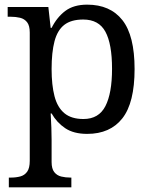

<svg xmlns="http://www.w3.org/2000/svg" viewBox="-20 -566 654 826"><path d="M18 240V198H26Q49 198 67.5 193Q86 188 97 172.5Q108 157 108 126V-426Q108 -456 96.5 -470.5Q85 -485 66.5 -489.5Q48 -494 26 -494H13V-536H188L198 -446H202Q225 -492 261 -519Q297 -546 355 -546Q454 -546 506.5 -479.5Q559 -413 559 -269Q559 -124 506.5 -57Q454 10 355 10Q297 10 260.5 -14.5Q224 -39 202 -78H198Q200 -49 201 -16.5Q202 16 202 35V131Q202 160 213.5 174.5Q225 189 243.5 193.5Q262 198 284 198H287V240ZM339 -54Q405 -54 433.5 -109.5Q462 -165 462 -270Q462 -377 433.5 -429.5Q405 -482 338 -482Q286 -482 256.5 -459Q227 -436 214.5 -388.5Q202 -341 202 -269Q202 -200 214.5 -152Q227 -104 257 -79Q287 -54 339 -54Z"/></svg>

Font: Noto Serif Telugu
Style: Regular
Weight: 400
Designer: Jelle Bosma - Monotype Design Team
Foundry: Monotype Imaging Inc.
Version: Version 2.003